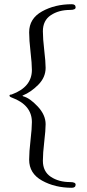

<svg xmlns="http://www.w3.org/2000/svg" viewBox="-20 -735 413 909"><path d="M36 -273Q25 -277 25 -282Q25 -287 31 -287Q34 -287 36 -288Q131 -323 131 -404Q131 -434 124.5 -490Q118 -546 118 -582Q118 -647 179 -681Q240 -715 320 -715Q338 -715 338 -700Q338 -688 312 -688Q258 -688 220.5 -663Q183 -638 183 -587Q183 -552 189.5 -497Q196 -442 196 -414Q196 -369 161.5 -334Q127 -299 88 -283Q84 -281 90 -279Q121 -271 158.5 -231Q196 -191 196 -147Q196 -119 189.5 -64Q183 -9 183 26Q183 77 220.5 102Q258 127 312 127Q338 127 338 139Q338 154 320 154Q240 154 179 120Q118 86 118 21Q118 -15 124.5 -71Q131 -127 131 -157Q131 -238 36 -273Z"/></svg>

Font: EB Garamond
Style: Regular
Weight: 400
Version: Version 0.012